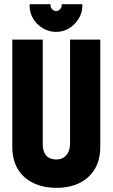

<svg xmlns="http://www.w3.org/2000/svg" viewBox="-20 -890 541 921"><path d="M375 -870H276V-865Q276 -855 268 -846Q260 -837 249 -837Q238 -837 230 -846Q222 -855 222 -865V-870H122V-862Q122 -829 139 -800.5Q156 -772 185.5 -754.5Q215 -737 249 -737Q284 -737 312 -754.5Q340 -772 357.5 -800.5Q375 -829 375 -862ZM461 -186V-700H316V-201Q316 -178 308 -161Q300 -144 285.5 -134.5Q271 -125 250 -125Q229 -125 214.5 -133.5Q200 -142 192.5 -158.5Q185 -175 185 -200V-700H39V-186Q39 -122 66 -78Q93 -34 141 -11.5Q189 11 251 11Q313 11 360 -11.5Q407 -34 434 -78Q461 -122 461 -186Z"/></svg>

Font: Advent Pro ExtraBold
Style: Regular
Weight: 800
Designer: VivaRado, Andreas Kalpakidis
Foundry: VivaRado, Andreas Kalpakidis
Version: Version 3.000